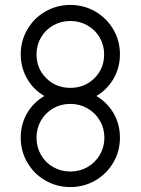

<svg xmlns="http://www.w3.org/2000/svg" viewBox="-20 -742 570 778"><path d="M64 -184Q64 -239 90 -283.5Q116 -328 160 -353Q116 -378 90 -423Q64 -468 64 -522Q64 -577 91 -623Q118 -669 164 -695.5Q210 -722 265 -722Q320 -722 366 -695.5Q412 -669 439 -623Q466 -577 466 -522Q466 -468 440 -423Q414 -378 370 -353Q414 -328 440 -283.5Q466 -239 466 -184Q466 -129 439 -83Q412 -37 366 -10.5Q320 16 265 16Q210 16 164 -10.5Q118 -37 91 -83Q64 -129 64 -184ZM403 -184Q403 -222 384.5 -253.5Q366 -285 334.5 -303Q303 -321 265 -321Q227 -321 195.5 -303Q164 -285 146 -253.5Q128 -222 128 -184Q128 -146 146 -114.5Q164 -83 195.5 -65Q227 -47 265 -47Q303 -47 334.5 -65Q366 -83 384.5 -114.5Q403 -146 403 -184ZM402 -522Q402 -559 384 -590Q366 -621 334.5 -639Q303 -657 265 -657Q227 -657 195.5 -639Q164 -621 146 -590Q128 -559 128 -522Q128 -464 167.5 -425Q207 -386 265 -386Q323 -386 362.5 -425Q402 -464 402 -522Z"/></svg>

Font: Lineal Light
Style: Regular
Weight: 300
Designer: Created by Frank Adebiaye with contributions from Anton Moglia & Ariel Martín Pérez
Created by Frank ADEBIAYE with FontF
Foundry: Velvetyne Type Foundry
Version: Version 2.000